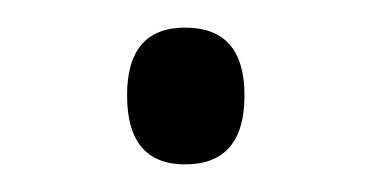

<svg xmlns="http://www.w3.org/2000/svg" viewBox="-20 -109 269 139"><path d="M72 -40Q72 -89 114 -89Q157 -89 157 -40Q157 10 114 10Q72 10 72 -40Z"/></svg>

Font: Noto Sans Lao Looped SemiCondensed Light
Style: Regular
Weight: 300
Width: 4
Designer: Mark Frömberg, Ben Mitchell
Foundry: The Fontpad Ltd
Version: Version 1.002; ttfautohint (v1.8.4.7-5d5b)